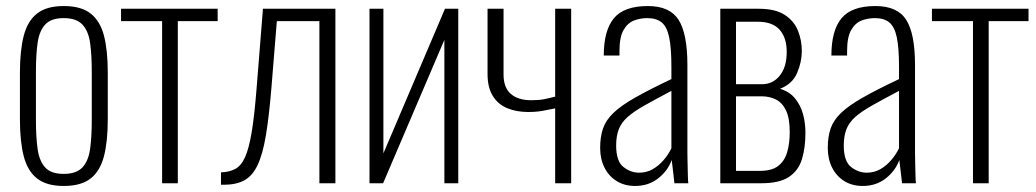

<svg xmlns="http://www.w3.org/2000/svg" viewBox="-20 -607 3431 636"><path d="M191 9Q134 9 102.5 -16Q71 -41 58.5 -90Q46 -139 46 -211V-367Q46 -439 58.5 -488Q71 -537 102.5 -562Q134 -587 191 -587Q249 -587 280.5 -562Q312 -537 324.5 -488.5Q337 -440 337 -367V-211Q337 -139 324.5 -90Q312 -41 280.5 -16Q249 9 191 9ZM191 -31Q233 -31 253 -52.5Q273 -74 278.5 -114Q284 -154 284 -209V-369Q284 -425 278.5 -464.5Q273 -504 253 -525.5Q233 -547 191 -547Q149 -547 129.5 -525.5Q110 -504 104.5 -464.5Q99 -425 99 -369V-209Q99 -154 104.5 -114Q110 -74 129.5 -52.5Q149 -31 191 -31Z M517 0V-537H381V-578H701V-537H569V0Z M712 5V-36Q740 -37 759.5 -47.5Q779 -58 792 -87Q805 -116 814 -171Q823 -226 830 -315L851 -578H1091V0H1038V-537H897L879 -315Q871 -219 860.5 -157Q850 -95 833 -59.5Q816 -24 789 -9.5Q762 5 722 5Z M1204 0V-578H1250V-99L1454 -578H1498V0H1452V-475L1249 0Z M1819 0V-248Q1799 -244 1778 -240Q1757 -236 1730 -236Q1691 -236 1660.5 -248.5Q1630 -261 1612.5 -289Q1595 -317 1595 -362V-578H1648V-360Q1648 -317 1672 -296Q1696 -275 1740 -275Q1766 -275 1783 -278.5Q1800 -282 1819 -287V-578H1872V0Z M2084 9Q2049 9 2023 -7Q1997 -23 1982.5 -51.5Q1968 -80 1968 -117Q1968 -154 1977.5 -181.5Q1987 -209 2012 -233Q2037 -257 2083.5 -283.5Q2130 -310 2204 -345V-386Q2204 -449 2196.5 -484Q2189 -519 2171.5 -533Q2154 -547 2124 -547Q2101 -547 2080 -539Q2059 -531 2045.5 -507.5Q2032 -484 2032 -438V-423H1980Q1980 -506 2013.5 -546.5Q2047 -587 2126 -587Q2199 -587 2228 -541Q2257 -495 2257 -392V-101Q2257 -93 2257.5 -70.5Q2258 -48 2258.5 -27Q2259 -6 2260 0H2214Q2212 -21 2209 -44Q2206 -67 2205 -77Q2192 -41 2160 -16Q2128 9 2084 9ZM2097 -35Q2122 -35 2142 -46.5Q2162 -58 2178 -76.5Q2194 -95 2204 -116V-306Q2151 -278 2115.5 -258Q2080 -238 2059.5 -220Q2039 -202 2030 -179.5Q2021 -157 2021 -125Q2021 -73 2045 -54Q2069 -35 2097 -35Z M2366 0V-578H2493Q2548 -578 2579 -558Q2610 -538 2623 -506Q2636 -474 2636 -438Q2636 -402 2620.5 -365.5Q2605 -329 2564 -313Q2596 -303 2614 -280.5Q2632 -258 2640 -229Q2648 -200 2648 -167Q2648 -118 2636.5 -80Q2625 -42 2593.5 -21Q2562 0 2502 0ZM2418 -41H2497Q2537 -41 2558 -57.5Q2579 -74 2587.5 -103Q2596 -132 2596 -169Q2596 -215 2584 -240.5Q2572 -266 2551 -277Q2530 -288 2502 -288H2418ZM2418 -328H2504Q2540 -328 2563 -356.5Q2586 -385 2586 -435Q2586 -482 2562.5 -508.5Q2539 -535 2490 -535H2418Z M2838 9Q2803 9 2777 -7Q2751 -23 2736.5 -51.5Q2722 -80 2722 -117Q2722 -154 2731.5 -181.5Q2741 -209 2766 -233Q2791 -257 2837.5 -283.5Q2884 -310 2958 -345V-386Q2958 -449 2950.5 -484Q2943 -519 2925.5 -533Q2908 -547 2878 -547Q2855 -547 2834 -539Q2813 -531 2799.5 -507.5Q2786 -484 2786 -438V-423H2734Q2734 -506 2767.5 -546.5Q2801 -587 2880 -587Q2953 -587 2982 -541Q3011 -495 3011 -392V-101Q3011 -93 3011.5 -70.5Q3012 -48 3012.5 -27Q3013 -6 3014 0H2968Q2966 -21 2963 -44Q2960 -67 2959 -77Q2946 -41 2914 -16Q2882 9 2838 9ZM2851 -35Q2876 -35 2896 -46.5Q2916 -58 2932 -76.5Q2948 -95 2958 -116V-306Q2905 -278 2869.5 -258Q2834 -238 2813.5 -220Q2793 -202 2784 -179.5Q2775 -157 2775 -125Q2775 -73 2799 -54Q2823 -35 2851 -35Z M3203 0V-537H3067V-578H3387V-537H3255V0Z"/></svg>

Font: Oswald ExtraLight
Style: Regular
Weight: 250
Designer: Vernon Adams
Foundry: Vernon Adams
Version: Version 4.100; ttfautohint (v1.8.1.43-b0c9)